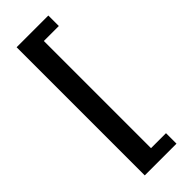

<svg xmlns="http://www.w3.org/2000/svg" viewBox="-304 -877 997 997"><g transform="rotate(-45 194.5 -378.5)"><path d="M82 -849H315V-772H205V15H315V92H82Z"/></g></svg>

Font: Krub SemiBold
Style: Regular
Weight: 600
Version: Version 1.000; ttfautohint (v1.6)